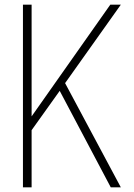

<svg xmlns="http://www.w3.org/2000/svg" viewBox="-20 -800 573 820"><path d="M496 0H453L235 -412L115 -244V0H78V-780H115V-303L451 -780H496L258 -445Z"/></svg>

Font: Tanohe Sans ExtraLight
Style: Regular
Weight: 250
Designer: Village Type and Design LLC & Cristiano Sobral
Foundry: Cooper Hewitt Smithsonian Design Museum
Version: Version 1.00;September 29, 2021;FontCreator 13.0.0.2655 64-b